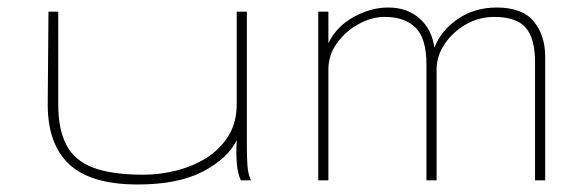

<svg xmlns="http://www.w3.org/2000/svg" viewBox="-20 -480 1540 511"><path d="M347 11Q222 11 164.5 -42.5Q107 -96 107 -202L109 -449H135V-202Q135 -136 156.5 -94.5Q178 -53 227.5 -34Q277 -15 362 -15Q405 -15 449 -26Q493 -37 529 -59.5Q565 -82 587.5 -117.5Q610 -153 610 -203V-449H637V-87Q637 -64 638.5 -40.5Q640 -17 648 0H621Q613 -17 610.5 -42.5Q608 -68 610 -107Q587 -59 521 -24Q455 11 347 11Z M827 0V-449H854V-365Q876 -410 921.5 -435Q967 -460 1013 -460Q1064 -460 1097 -430.5Q1130 -401 1136 -353Q1154 -399 1198.5 -429.5Q1243 -460 1302 -460Q1370 -460 1400.5 -423Q1431 -386 1431 -329V0H1404V-314Q1404 -378 1379 -406.5Q1354 -435 1295 -435Q1255 -435 1220 -415Q1185 -395 1163.5 -363Q1142 -331 1142 -295V0H1115V-308Q1115 -378 1086 -406.5Q1057 -435 1004 -435Q969 -435 934.5 -416Q900 -397 877 -365.5Q854 -334 854 -295V0Z"/></svg>

Font: Inconsolata ExtraExpanded ExtraLight
Style: Regular
Weight: 200
Width: 8
Monospace: yes
Designer: Raph Levien, Cyreal, Brenton Simpson
Foundry: Raph Levien, Cyreal, Google
Version: Version 3.100; ttfautohint (v1.8.4.7-5d5b)